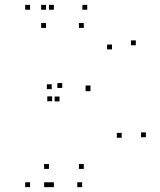

<svg xmlns="http://www.w3.org/2000/svg" viewBox="-20 -760 660 790"><path d="M201.7 -720V-740H181.7V-720ZM103.7 -720V-740H83.7V-720ZM103.7 10V-10H83.7V10ZM201.7 10V-10H181.7V10ZM169.3 -720V-740H149.3V-720ZM169.3 -645.2V-665.2H149.3V-645.2ZM324.8 -645.2V-665.2H304.8V-645.2ZM440.7 -556.8V-576.8H420.7V-556.8ZM236 -398.2V-418.2H216V-398.2ZM192.8 -393.2V-413.2H172.8V-393.2ZM194.5 -343.5V-363.5H174.5V-343.5ZM224.8 -342.8V-362.8H204.8V-342.8ZM480.7 -193.2V-213.2H460.7V-193.2ZM324.8 -65V-85H304.8V-65ZM181.5 -65V-85H161.5V-65ZM181.5 10V-10H161.5V10ZM318 10V-10H298V10ZM580.3 -195.3V-215.3H560.3V-195.3ZM352.3 -384.7V-404.7H332.3V-384.7ZM352.3 -388.2V-408.2H332.3V-388.2ZM538.8 -573.8V-593.8H518.8V-573.8ZM339 -720V-740H319V-720Z"/></svg>

Font: Monaspace Argon Dots Var
Style: Regular
Weight: 400
Designer: Riley Cran and the Lettermatic Team
Version: Version 1.100 (Monaspace Argon Dots)